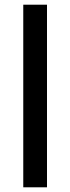

<svg xmlns="http://www.w3.org/2000/svg" viewBox="-20 -797 299 817"><path d="M79 -777V0H180V-777Z"/></svg>

Font: Reem Kufi
Style: Regular
Weight: 400
Designer: Khaled Hosny
Version: Version 0.007